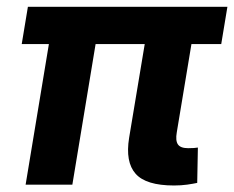

<svg xmlns="http://www.w3.org/2000/svg" viewBox="-20 -556 705 578"><path d="M503.9 2.4Q419.4 2.4 388.2 -33Q356.9 -68.4 368.7 -141.1L429.2 -504.4H569.8L512.2 -157.7Q507.8 -132.8 515.6 -121.3Q523.4 -109.9 546.4 -109.9Q556.2 -109.9 563.5 -110.4Q570.8 -110.8 575.7 -111.8L573.7 -5.4Q562 -2.9 543.7 -0.2Q525.4 2.4 503.9 2.4ZM57.1 0 140.6 -504.4H281.2L197.8 0ZM45.4 -423.3 64 -535.6H664.6L646 -423.3Z"/></svg>

Font: Inter 20pt
Style: Bold Italic
Weight: 700
Italic angle: -9.3988°
Version: Version 4.001;git-66647c0bb